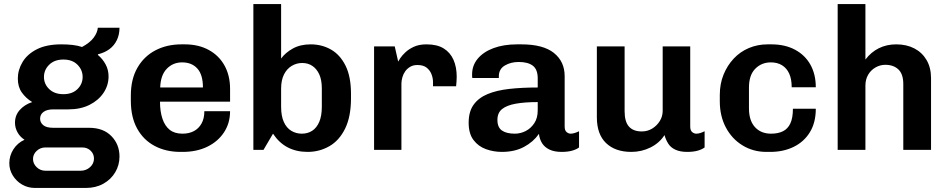

<svg xmlns="http://www.w3.org/2000/svg" viewBox="-20 -740 4685 948"><path d="M153 188Q118 188 89.5 171.5Q61 155 43.5 127Q26 99 26 66Q26 29 46 -2.5Q66 -34 101 -50Q79 -64 66.5 -86.5Q54 -109 54 -134Q54 -171 78 -197.5Q102 -224 139 -236Q108 -255 88 -283Q68 -311 68 -352Q68 -395 91.5 -434Q115 -473 162.5 -497Q210 -521 283 -521Q313 -521 339 -518Q365 -515 385 -508Q424 -529 442.5 -554Q461 -579 463 -603H570Q570 -569 557 -542Q544 -515 520.5 -497.5Q497 -480 464 -472L463 -469Q487 -449 501.5 -422Q516 -395 516 -363Q516 -319 491.5 -282Q467 -245 422.5 -222.5Q378 -200 318 -200H243Q212 -200 195 -187.5Q178 -175 178 -154Q178 -135 193.5 -122Q209 -109 243 -109H420Q490 -109 530 -68Q570 -27 570 33Q570 75 549 110.5Q528 146 490.5 167Q453 188 404 188ZM205 103H378Q405 103 424.5 85.5Q444 68 444 43Q444 20 427.5 4Q411 -12 386 -12H205Q179 -12 161 5Q143 22 143 45Q143 68 161 85.5Q179 103 205 103ZM293 -275Q337 -275 362.5 -300Q388 -325 388 -360Q388 -395 362.5 -420.5Q337 -446 293 -446Q249 -446 223 -420.5Q197 -395 197 -360Q197 -325 223 -300Q249 -275 293 -275Z M871 10Q799 10 743.5 -19.5Q688 -49 657 -105.5Q626 -162 626 -243V-268Q626 -349 658.5 -405.5Q691 -462 747.5 -491.5Q804 -521 876 -521H892Q960 -521 1010.5 -493.5Q1061 -466 1088.5 -416.5Q1116 -367 1116 -301V-238H770Q770 -190 782 -154Q794 -118 818 -99Q842 -80 881 -80Q913 -80 937 -92.5Q961 -105 975 -130Q989 -155 989 -191H1116Q1116 -132 1086 -86.5Q1056 -41 1003.5 -15.5Q951 10 882 10ZM771 -308H982Q982 -371 954.5 -401.5Q927 -432 879 -432Q834 -432 803.5 -400.5Q773 -369 771 -308Z M1499 10Q1387 10 1328 -80L1281 0H1231V-720H1368V-451Q1389 -480 1426 -500.5Q1463 -521 1514 -521Q1569 -521 1614 -495.5Q1659 -470 1686 -416Q1713 -362 1713 -277V-255Q1713 -164 1684 -105Q1655 -46 1606 -18Q1557 10 1499 10ZM1470 -80Q1499 -80 1521 -94Q1543 -108 1556 -137.5Q1569 -167 1569 -213V-303Q1569 -345 1556.5 -372.5Q1544 -400 1522.5 -414.5Q1501 -429 1472 -429Q1444 -429 1420 -414.5Q1396 -400 1382 -372Q1368 -344 1368 -302V-213Q1368 -167 1381.5 -137.5Q1395 -108 1418.5 -94Q1442 -80 1470 -80Z M1827 0V-511H1929L1946 -436Q1948 -440 1956.5 -453Q1965 -466 1982 -482Q1999 -498 2024.5 -509.5Q2050 -521 2086 -521Q2138 -521 2170.5 -501Q2203 -481 2219 -445Q2235 -409 2235 -361Q2235 -350 2234 -337Q2233 -324 2232 -314H2118V-335Q2118 -354 2110.5 -373.5Q2103 -393 2086.5 -406Q2070 -419 2041 -419Q2020 -419 2005 -410Q1990 -401 1980.5 -387.5Q1971 -374 1966.5 -357.5Q1962 -341 1962 -327V0Z M2458 10Q2417 10 2379.5 -3.5Q2342 -17 2318 -48.5Q2294 -80 2294 -134Q2294 -189 2318.5 -223Q2343 -257 2387.5 -275.5Q2432 -294 2494.5 -301Q2557 -308 2635 -308V-353Q2635 -397 2611 -415.5Q2587 -434 2541 -434Q2502 -434 2472.5 -416.5Q2443 -399 2443 -363V-355H2312Q2311 -358 2311 -363.5Q2311 -369 2311 -373Q2311 -417 2339 -450.5Q2367 -484 2417 -502.5Q2467 -521 2533 -521H2554Q2662 -521 2715 -478.5Q2768 -436 2768 -364V-115Q2768 -96 2777.5 -88Q2787 -80 2798 -80Q2807 -80 2818 -83.5Q2829 -87 2839 -92V-12Q2826 -2 2804.5 4Q2783 10 2753 10Q2717 10 2693 -1.5Q2669 -13 2656.5 -33Q2644 -53 2641 -79Q2613 -39 2567 -14.5Q2521 10 2458 10ZM2522 -80Q2550 -80 2575.5 -93Q2601 -106 2618 -131.5Q2635 -157 2635 -195V-236Q2571 -236 2526.5 -228Q2482 -220 2459 -201.5Q2436 -183 2436 -148Q2436 -111 2458.5 -95.5Q2481 -80 2522 -80Z M3097 10Q3018 10 2972.5 -33.5Q2927 -77 2927 -161V-511H3064V-191Q3064 -139 3085.5 -115Q3107 -91 3149 -91Q3177 -91 3200 -105Q3223 -119 3237.5 -142Q3252 -165 3252 -193V-511H3388V-115Q3388 -96 3397.5 -88Q3407 -80 3418 -80Q3428 -80 3438.5 -83.5Q3449 -87 3459 -92V-12Q3446 -2 3424.5 4Q3403 10 3373 10Q3338 10 3314.5 -1Q3291 -12 3279 -31.5Q3267 -51 3261 -73Q3236 -34 3192 -12Q3148 10 3097 10Z M3764 10Q3699 10 3646.5 -22Q3594 -54 3564 -110.5Q3534 -167 3534 -240V-271Q3534 -326 3552.5 -371.5Q3571 -417 3603 -451Q3635 -485 3678 -503Q3721 -521 3770 -521H3789Q3856 -521 3905.5 -494.5Q3955 -468 3981.5 -420.5Q4008 -373 4008 -309H3889Q3889 -350 3876.5 -377Q3864 -404 3841 -418Q3818 -432 3786 -432Q3740 -432 3709 -400.5Q3678 -369 3678 -308V-205Q3678 -145 3707.5 -112.5Q3737 -80 3787 -80Q3822 -80 3846 -92Q3870 -104 3882.5 -131Q3895 -158 3895 -203H4008Q4008 -135 3979 -87.5Q3950 -40 3899 -15Q3848 10 3783 10Z M4116 0V-720H4253V-446Q4281 -483 4319.5 -502Q4358 -521 4405 -521Q4456 -521 4494.5 -501Q4533 -481 4555 -443.5Q4577 -406 4577 -354V0H4440V-325Q4440 -374 4416 -397Q4392 -420 4351 -420Q4325 -420 4302 -406.5Q4279 -393 4266 -370Q4253 -347 4253 -318V0Z"/></svg>

Font: Chivo Medium SemiBold
Style: Regular
Weight: 600
Version: Version 2.002